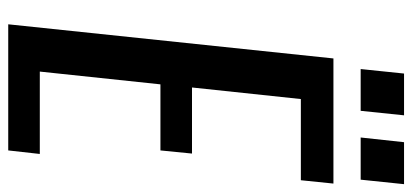

<svg xmlns="http://www.w3.org/2000/svg" viewBox="-294 -732 1025 478"><g transform="rotate(90 219.0 -492.5)"><path d="M151.4 -877.4 162.6 -985.4H266.6L255.4 -877.4ZM321.8 -877.4 333.5 -985.4H438L426.8 -877.4ZM40 0 125 -809.6H436.5L428.2 -728.5H226.1L197.3 -457.5H361.8L354 -378.9H189.5L157.7 -78.6H362.8L354 0Z"/></g></svg>

Font: Oswald
Style: Regular
Weight: 400
Designer: Vernon Adams
Foundry: Vernon Adams
Version: 3.0; ttfautohint (v0.94.23-7a4d-dirty) -l 8 -r 50 -G 200 -x 